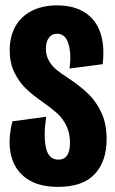

<svg xmlns="http://www.w3.org/2000/svg" viewBox="-20 -692 433 723"><path d="M26.8 -235.3 154 -252.3Q143.3 -182.5 152.8 -136.7Q162.3 -90.8 200.7 -90.8Q221.5 -90.8 232.5 -106.4Q243.5 -122 243.5 -154.7Q243.5 -191.8 229.5 -219.5Q215.5 -247.2 195.4 -265.2Q175.3 -283.3 141.8 -307Q103.3 -333.7 77.5 -358.4Q51.7 -383.2 34.1 -419.3Q16.5 -455.5 16.5 -503Q16.5 -553.2 37.2 -591.2Q57.8 -629.2 98.3 -650.4Q138.8 -671.7 194.8 -671.7Q258.2 -671.7 299.6 -645Q341 -618.3 357.9 -568.7Q374.8 -519 366.5 -450.3L241.8 -433.8Q249.2 -486.5 238.1 -525.8Q227 -565 194.7 -565Q175.3 -565 164.1 -549.8Q152.8 -534.7 152.8 -509Q152.8 -483.3 164.2 -463.4Q175.5 -443.5 192.5 -429.5Q209.5 -415.5 236.7 -398Q282.3 -367.8 312.8 -338.2Q343.2 -308.5 362.3 -266.8Q381.5 -225 381.5 -167.8Q381.5 -84.7 336.8 -36.5Q292.2 11.7 198.2 11.7Q125.5 11.7 80.7 -19.3Q35.8 -50.3 22 -106.2Q8.2 -162 26.8 -235.3Z"/></svg>

Font: Bricolage Grotesque 96pt Condensed ExBd
Style: Regular
Weight: 800
Width: 3
Designer: Mathieu Triay
Foundry: Atelier Triay
Version: Version 1.001;Glyphs 3.2 (3207)